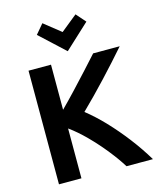

<svg xmlns="http://www.w3.org/2000/svg" viewBox="-135 -1037 935 1131"><g transform="rotate(-15 332.5 -471.0)"><path d="M82 0V-693H219V-418Q262 -461 308 -510Q354 -559 397.5 -606.5Q441 -654 476 -693H638Q569 -614 491.5 -531Q414 -448 337 -373Q393 -329 449.5 -269.5Q506 -210 559 -141Q612 -72 655 0H494Q463 -50 417.5 -107Q372 -164 320.5 -216Q269 -268 219 -304V0ZM335 -744 184 -884 233 -942 335 -861 435 -942 486 -884Z"/></g></svg>

Font: Ubuntu Sans
Style: Bold
Weight: 700
Designer: Dalton Maag Ltd
Foundry: Dalton Maag Ltd
Version: Version 1.006; ttfautohint (v1.8.4.7-5d5b)